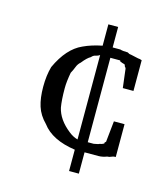

<svg xmlns="http://www.w3.org/2000/svg" viewBox="-78 -452 493 580"><g transform="rotate(15 168.5 -162.5)"><path d="M190.7 -296Q185.3 -292 178 -290.7Q170.7 -289.3 165.3 -282.7Q154.7 -277.3 140 -258.7Q132 -252 128 -241.3Q124 -230.7 118.7 -221.3Q113.3 -192 113.3 -172Q113.3 -134.7 117.3 -112Q125.3 -76 162.7 -46.7Q176 -36 190.7 -32ZM241.3 -32 254.7 -34.7Q260 -37.3 262.7 -37.3Q265.3 -37.3 269.3 -40Q272 -40 272 -41.3V-44L276 -48V-49.3L282.7 -113.3H316V-10.7H313.3Q308 -10.7 302.7 -8Q297.3 -5.3 290.7 -5.3Q277.3 0 264 0H221.3V66.7H190.7V0Q117.3 -10.7 86.7 -52Q65.3 -73.3 57.3 -98.7Q49.3 -124 49.3 -159.3Q49.3 -194.7 57.3 -222.7Q86.7 -286.7 132 -306.7Q157.3 -318.7 190.7 -325.3V-392H221.3V-328H245.3Q253.3 -325.3 269.3 -325.3Q274.7 -321.3 280 -321.3L304 -316Q309.3 -316 316 -313.3V-217.3H282.7L276 -272Q276 -278.7 272 -281.3Q272 -282.7 269.3 -288L260 -290.7Q258.7 -292 256.7 -292Q254.7 -292 253.3 -296H222.7V-32Z"/></g></svg>

Font: Peddana
Style: Regular
Weight: 400
Designer: Appaji Ambarisha Darbha
Foundry: Appaji Ambarisha Darbha
Version: Version 1.0.4; ttfautohint (v1.2.25-373a) -l 7 -r 28 -G 50 -